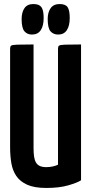

<svg xmlns="http://www.w3.org/2000/svg" viewBox="-20 -920 451 950"><path d="M209 10Q150 10 114.5 -6Q79 -22 60.5 -49.5Q42 -77 36 -113.5Q30 -150 30 -192V-679Q30 -690 35 -694Q40 -698 64 -699Q88 -700 146 -700V-188Q146 -164 148.5 -146Q151 -128 158 -116Q165 -104 177.5 -98.5Q190 -93 209 -93Q226 -93 241.5 -96.5Q257 -100 267 -105V-679Q267 -690 272 -694Q277 -698 300.5 -699Q324 -700 381 -700V-28Q363 -16 318 -3Q273 10 209 10ZM138 -749Q115 -749 101 -765Q87 -781 87 -826Q87 -859 101 -879.5Q115 -900 145 -900Q174 -900 185 -884.5Q196 -869 196 -831Q196 -792 181.5 -770.5Q167 -749 138 -749ZM268 -749Q244 -749 230 -765Q216 -781 216 -826Q216 -859 230.5 -879.5Q245 -900 275 -900Q304 -900 314.5 -884.5Q325 -869 325 -831Q325 -792 310.5 -770.5Q296 -749 268 -749Z"/></svg>

Font: Yanone Kaffeesatz ExtraLight
Style: Bold
Weight: 700
Version: Version 2.003